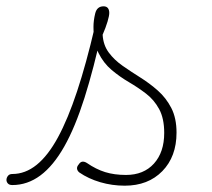

<svg xmlns="http://www.w3.org/2000/svg" viewBox="-100 -569 670 608"><path d="M-61 17Q-71 17 -75.5 11.5Q-80 6 -79.5 -0.5Q-79 -7 -74.5 -12.5Q-70 -18 -61 -18Q-20 -18 16 -47Q52 -76 83.5 -134Q115 -192 144 -279.5Q173 -367 200 -483L224 -476Q197 -352 167.5 -259Q138 -166 103.5 -105Q69 -44 28 -13.5Q-13 17 -61 17ZM295 19Q255 19 217.5 8Q180 -3 151 -23Q145 -28 144 -34.5Q143 -41 149 -48Q154 -56 160.5 -57Q167 -58 175 -53Q204 -33 233 -24Q262 -15 299 -15Q355 -15 387.5 -51Q420 -87 420 -148Q420 -194 404 -223.5Q388 -253 362.5 -272.5Q337 -292 308 -309Q279 -326 253.5 -347.5Q228 -369 212 -401Q196 -433 196 -484Q196 -504 201.5 -526.5Q207 -549 228 -549Q237 -549 241.5 -543.5Q246 -538 246 -528Q246 -519 240.5 -500.5Q235 -482 225 -459Q227 -426 244.5 -402.5Q262 -379 288.5 -360.5Q315 -342 344.5 -323.5Q374 -305 400 -282Q426 -259 442.5 -227Q459 -195 459 -149Q459 -73 414 -27Q369 19 295 19Z"/></svg>

Font: Playwrite BR Thin
Style: Regular
Weight: 250
Version: Version 1.003